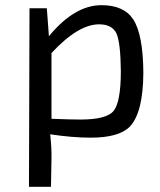

<svg xmlns="http://www.w3.org/2000/svg" viewBox="-20 -519 618 742"><path d="M169 -379Q268 -499 372 -499Q459 -499 495 -444Q533 -385 534 -238Q533 -84 482 -30Q440 13 331 13Q260 13 174 0Q180 58 179 93L177 203H92L94 -487H161ZM179 -60Q252 -57 290 -57Q390 -57 418 -89Q447 -123 447 -244Q446 -354 430 -390Q413 -425 363 -425Q282 -425 179 -314Z"/></svg>

Font: Taylor Sans
Style: Regular
Weight: 400
Italic angle: -8°
Designer: Natanael Gama
Version: Version 1.001 September 8, 2015